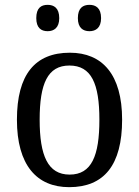

<svg xmlns="http://www.w3.org/2000/svg" viewBox="-20 -764 576 794"><path d="M350 -635C376 -635 398 -649 398 -689C398 -731 376 -744 350 -744C323 -744 302 -731 302 -689C302 -649 323 -635 350 -635ZM177 -635C203 -635 225 -649 225 -689C225 -731 203 -744 177 -744C150 -744 130 -731 130 -689C130 -649 150 -635 177 -635ZM266 10C410 10 485 -81 485 -269C485 -456 403 -546 269 -546C125 -546 50 -456 50 -269C50 -81 132 10 266 10ZM268 -42C178 -42 144 -120 144 -269C144 -418 177 -493 267 -493C358 -493 391 -418 391 -269C391 -120 359 -42 268 -42Z"/></svg>

Font: Noto Serif Georgian SemiCondensed
Style: Regular
Weight: 400
Width: 4
Designer: Monotype Design Team, Akaki Razmadze
Foundry: Google LLC
Version: Version 2.003